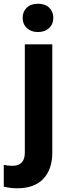

<svg xmlns="http://www.w3.org/2000/svg" viewBox="-68 -781 356 1021"><path d="M210.1 -545.1V29.7Q210.1 119.9 162.2 170Q114.4 220.2 24.2 220.2Q-13.6 220.2 -47.9 211.6V96.2Q-21.7 100.8 -2 100.8Q64 100.8 64 30.7V-545.1ZM52.4 -686.1Q52.4 -718.9 74.3 -740.1Q96.2 -761.2 134 -761.2Q171.8 -761.2 193.7 -740.1Q215.6 -718.9 215.6 -686.1Q215.6 -652.9 193.2 -631.7Q170.8 -610.6 134 -610.6Q97.2 -610.6 74.8 -631.7Q52.4 -652.9 52.4 -686.1Z"/></svg>

Font: Vazir FD
Style: Bold
Weight: 700
Foundry: DejaVu fonts team - Redesigned by Saber Rastikerdar
Version: Version 21.10;October 20, 2019;FontCreator 12.0.0.2547 64-bi